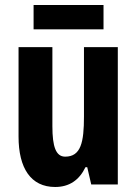

<svg xmlns="http://www.w3.org/2000/svg" viewBox="-20 -736 545 766"><path d="M393 -716H114V-619H393ZM450 -548H315V-271C315 -169 303 -111 240 -111C203 -111 189 -151 189 -232V-548H54V-191C54 -65 103 10 200 10C256 10 296 -17 321 -69H328L344 0H450Z"/></svg>

Font: Noto Sans Oriya ExtCond Bold
Style: Bold
Weight: 700
Width: 2
Designer: Amélie Bonet and Sol Matas
Foundry: Google LLC
Version: Version 2.006